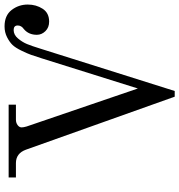

<svg xmlns="http://www.w3.org/2000/svg" viewBox="8 -778 788 844"><g transform="rotate(-90 402.0 -356.0)"><path d="M399 18 166 -636Q150 -680 107 -680H44V-712H364V-680H298Q284 -680 274 -672.5Q264 -665 264 -655Q264 -647 268 -633L435 -144L568 -568Q578 -599 583 -613.5Q588 -628 601 -655Q614 -682 626.5 -695Q639 -708 660.5 -719Q682 -730 708 -730Q756 -730 780 -699Q804 -668 804 -628Q804 -591 785.5 -562.5Q767 -534 729 -534Q703 -534 687 -550.5Q671 -567 671 -588Q671 -624 696 -645Q712 -656 712 -672Q712 -690 692 -690Q671 -690 655 -671Q639 -652 630.5 -631.5Q622 -611 610 -572L424 18Z"/></g></svg>

Font: Old Standard TT
Style: Regular
Weight: 400
Designer: Alexey Kryukov <alexios@thessalonica.org.ru>
Version: Version 1.0